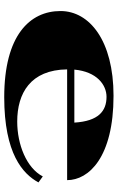

<svg xmlns="http://www.w3.org/2000/svg" viewBox="160 -716 570 931"><g transform="rotate(90 445.5 -250.0)"><path d="M451 15C724 15 823 -75 864 -151L835 -172C794 -93 680 -48 569 -48C432 -48 318 -112 316 -290H853C853 -395 742 -515 444 -515C176 -515 33 -398 33 -258C33 -109 151 15 451 15ZM317 -325C327 -434 391 -481 449 -481C518 -481 567 -442 574 -325Z"/></g></svg>

Font: Sprat Extended Black
Style: Regular
Weight: 900
Width: 9
Designer: Ethan Nakache
Foundry: Collletttivo
Version: Version 2.000;Glyphs 3.2 (3217)